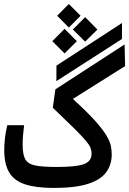

<svg xmlns="http://www.w3.org/2000/svg" viewBox="-20 -924 638 948"><path d="M246.1 3.9Q158.2 3.9 104.2 -13.7Q50.3 -31.2 25.6 -72.3Q1 -113.3 1 -183.1Q1 -211.4 4.4 -241.9Q7.8 -272.5 16.1 -305.7H99.1Q95.7 -276.4 93.8 -255.9Q91.8 -235.4 91.8 -209.5Q91.8 -161.6 104.7 -137.9Q117.7 -114.3 154.1 -106.9Q190.4 -99.6 259.8 -99.6Q357.4 -99.6 394.8 -113.8Q432.1 -127.9 432.1 -165Q432.1 -180.7 426.3 -195.3Q420.4 -210 401.4 -232.2Q382.3 -254.4 344 -292.2Q305.7 -330.1 240.7 -392.1L253.4 -482.9L595.2 -704.6L597.7 -597.7L339.8 -435.5Q408.7 -373 447.5 -329.8Q486.3 -286.6 504.4 -256.6Q522.5 -226.6 527.1 -204.3Q531.7 -182.1 531.7 -161.6Q531.7 -111.3 504.6 -74Q477.5 -36.6 415 -16.4Q352.5 3.9 246.1 3.9ZM258.3 -523.4 258.8 -600.1 582.5 -810.5 582 -731.4ZM400.4 -718.3 339.8 -778.3 400.4 -839.4 460.9 -778.3ZM298.8 -660.2 238.3 -720.7 298.8 -781.7 359.4 -720.7ZM319.8 -788.1 262.2 -846.2 319.8 -904.3 377.9 -846.2Z"/></svg>

Font: Cascadia Code NF
Style: Regular
Weight: 400
Monospace: yes
Designer: Aaron Bell
Foundry: Saja Typeworks
Version: Version 2404.023; ttfautohint (v1.8.4)